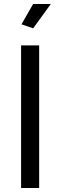

<svg xmlns="http://www.w3.org/2000/svg" viewBox="-20 -936 300 956"><path d="M85 0V-710H175V0ZM145 -795 87 -815 145 -916H233Z"/></svg>

Font: Raleway Medium Alt1
Style: Regular
Weight: 500
Designer: Matt McInerney, Pablo Impallari, Rodrigo Fuenzalida
Foundry: Matt McInerney, Pablo Impallari, Rodrigo Fuenzalida
Version: Version 3.000g; ttfautohint (v1.5) -l 8 -r 28 -G 28 -x 14 -D